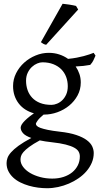

<svg xmlns="http://www.w3.org/2000/svg" viewBox="-20 -747 528 1011"><path d="M336.9 -293Q336.9 -318.8 328.4 -341.8Q319.8 -364.7 303 -381.8Q286.1 -398.9 261 -408.9Q235.8 -418.9 203.1 -418.9Q190.9 -418.9 176 -412.8Q161.1 -406.7 147.9 -394.5Q134.8 -382.3 126 -364Q117.2 -345.7 117.2 -321.8Q117.2 -295.9 125.2 -272.7Q133.3 -249.5 149.7 -232.2Q166 -214.8 191.2 -204.8Q216.3 -194.8 251 -194.8Q265.1 -194.8 280.5 -201.2Q295.9 -207.5 308.3 -219.7Q320.8 -231.9 328.9 -250.2Q336.9 -268.6 336.9 -293ZM252.9 2Q234.4 0 218.8 -2.4Q203.1 -4.9 189.5 -7.8Q154.3 11.2 134 26.4Q113.8 41.5 103.5 53.5Q93.3 65.4 90.6 75.2Q87.9 85 87.9 92.8Q87.9 113.3 101.6 131.6Q115.2 149.9 138.2 163.6Q161.1 177.2 191.4 185.3Q221.7 193.4 254.9 193.4Q287.6 193.4 314.5 184.6Q341.3 175.8 360.4 160.2Q379.4 144.5 389.9 123.3Q400.4 102.1 400.4 76.7Q400.4 63 394 51.5Q387.7 40 371.1 30.8Q354.5 21.5 325.9 14.2Q297.4 6.8 252.9 2ZM405.3 -313Q405.3 -275.4 388.4 -244.4Q371.6 -213.4 344.2 -190.9Q316.9 -168.5 282.2 -156Q247.6 -143.6 211.9 -143.6H209.5Q186.5 -124.5 177.7 -111.6Q168.9 -98.6 168.9 -95.7Q168.9 -89.8 174.1 -84.2Q179.2 -78.6 193.1 -73.5Q207 -68.4 231.4 -63.2Q255.9 -58.1 293.9 -53.7Q347.2 -47.9 381.8 -36.1Q416.5 -24.4 437 -9Q457.5 6.3 465.6 23.9Q473.6 41.5 473.6 58.6Q473.6 85.4 463.4 109.6Q453.1 133.8 435.5 154.3Q418 174.8 394 191.4Q370.1 208 342.8 219.7Q315.4 231.4 286.1 237.8Q256.8 244.1 228 244.1Q205.1 244.1 180.7 241Q156.2 237.8 132.3 231Q108.4 224.1 87.2 213.6Q65.9 203.1 49.8 188.2Q33.7 173.3 24.2 154.5Q14.6 135.7 14.6 111.8Q14.6 99.1 19.3 85.2Q23.9 71.3 38.1 55.2Q52.2 39.1 77.6 20.5Q103 2 145 -20.5Q113.3 -31.7 101.1 -45.9Q88.9 -60.1 88.9 -74.7Q88.9 -78.6 91.3 -85.2Q93.8 -91.8 101.3 -101.1Q108.9 -110.4 122.6 -122.6Q136.2 -134.8 158.7 -150.4Q133.8 -157.2 113.5 -170.2Q93.3 -183.1 78.9 -201.7Q64.5 -220.2 56.6 -243.4Q48.8 -266.6 48.8 -293.9Q48.8 -329.6 64.9 -361.6Q81.1 -393.6 107.4 -417.2Q133.8 -440.9 167.5 -454.8Q201.2 -468.8 236.8 -468.8Q266.1 -468.8 291.7 -460.4Q317.4 -452.1 338.4 -437Q363.8 -439.5 384.3 -443.4Q404.8 -447.3 421.1 -451.7Q437.5 -456.1 450.2 -460.4Q462.9 -464.8 473.1 -468.8L482.9 -454.1Q477.1 -440.4 471.7 -429Q466.3 -417.5 455.1 -405.3Q436.5 -401.9 418.7 -399.9Q400.9 -397.9 378.4 -397Q391.1 -378.4 398.2 -357.4Q405.3 -336.4 405.3 -313ZM223.1 -511.2Q214.4 -512.7 207.5 -516.6Q200.7 -520.5 195.3 -524.9L309.6 -727.1Q315.4 -726.6 325 -725.3Q334.5 -724.1 345 -722.7Q355.5 -721.2 365.2 -719.2Q375 -717.3 380.4 -715.8L391.6 -696.8Z"/></svg>

Font: Gentium
Style: Regular
Weight: 400
Designer: J. Victor Gaultney
Version: Version 1.03; 2011; OFL 1.1 release